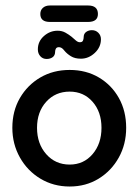

<svg xmlns="http://www.w3.org/2000/svg" viewBox="-20 -670 505 700"><path d="M234 10Q175 10 127.5 -18.5Q80 -47 52.5 -96Q25 -145 25 -204Q25 -265 52.5 -312.5Q80 -360 127 -387.5Q174 -415 234 -415Q294 -415 340.5 -387.5Q387 -360 413.5 -312.5Q440 -265 440 -204Q440 -144 413 -95.5Q386 -47 339.5 -18.5Q293 10 234 10ZM234 -70Q285 -70 317.5 -108Q350 -146 350 -204Q350 -262 317.5 -299Q285 -336 234 -336Q182 -336 148.5 -299Q115 -262 115 -204Q115 -146 148.5 -108Q182 -70 234 -70ZM275 -456Q253 -456 238.5 -465Q224 -474 215 -485Q209 -493 204 -495.5Q199 -498 195 -498Q187 -498 184 -493Q181 -488 181 -482Q181 -468 172 -461.5Q163 -455 150 -455Q136 -455 127 -465Q118 -475 118 -490Q118 -519 140 -538.5Q162 -558 190 -558Q206 -558 218.5 -551Q231 -544 241 -536Q249 -529 256.5 -522.5Q264 -516 271 -516Q280 -516 282.5 -522Q285 -528 285 -534Q285 -547 294 -553.5Q303 -560 315 -560Q329 -560 338.5 -550.5Q348 -541 348 -527Q348 -498 325.5 -477Q303 -456 275 -456ZM162 -590Q127 -590 127 -619Q127 -633 136.5 -641.5Q146 -650 162 -650H301Q337 -650 337 -619Q337 -590 301 -590Z"/></svg>

Font: Dongle
Style: Bold
Weight: 700
Designer: Yanghee Ryu
Foundry: Yanghee Ryu
Version: Version 2.000